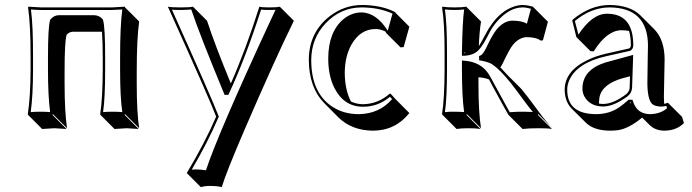

<svg xmlns="http://www.w3.org/2000/svg" viewBox="-20 -459 2782 772"><path d="M529.8 -172.4V-122.6Q529.8 -6.3 539.6 56.6L482.9 0L481 2.9L537.6 59.6Q535.6 59.6 489.7 56.6Q489.7 56.6 440.4 59.6L383.8 2.9L382.8 0Q392.6 -61 393.1 -179.2V-229Q393.1 -284.7 390.1 -331.5H273.4Q256.8 -330.6 247.6 -318.4Q239.7 -291 239.7 -172.4V-123.5Q239.7 -10.3 249.5 56.6L192.9 0L190.9 2.9L247.6 59.6Q245.6 59.6 198.7 56.6Q198.7 56.6 149.4 59.6L92.8 2.9L91.8 0Q102.5 -70.3 103 -180.2V-229Q103 -361.8 92.8 -429.2L94.2 -432.1Q96.2 -432.1 146 -429.2H430.2Q430.2 -429.2 481.9 -432.1L482.9 -429.2L539.6 -372.6Q529.8 -303.7 529.8 -172.4ZM462.9 -229Q462.9 -353.5 471.7 -420.9Q452.1 -419.4 430.2 -418.9H146Q123 -418.9 104.5 -420.9Q113.3 -353 112.8 -229V-180.2Q112.8 -74.7 103.5 -8.3Q120.6 -9.8 142.1 -9.8Q165 -9.8 181.6 -8.3Q172.9 -72.8 172.9 -180.2V-229Q172.9 -348.1 181.2 -377.9L182.1 -379.9L183.1 -381.3Q197.3 -397.9 216.8 -397.9H358.9Q379.9 -397 393.1 -381.3L394 -379.4L394.5 -377.9Q402.8 -348.6 402.8 -229V-179.2Q402.8 -65.4 394.5 -8.3Q411.1 -9.8 433.1 -9.8Q455.1 -9.8 471.7 -8.3Q462.9 -69.3 462.9 -179.2Z M654.8 -432.1Q669.4 -429.2 707 -429.2Q743.2 -429.2 755.9 -432.1L812.5 -375.5Q844.7 -276.9 908.2 -123.5Q967.8 -258.3 1022.9 -432.1Q1033.7 -429.2 1062 -429.2Q1094.7 -429.2 1105 -432.1L1161.6 -375.5Q1085.9 -221.7 960.4 69.3Q889.2 234.9 871.6 293.5Q855 288.6 822.8 288.6Q804.2 288.6 787.6 293.5L731 236.8Q803.7 115.7 849.1 9.8Q826.7 -50.8 657.2 -427.2Q655.8 -430.2 654.8 -432.1ZM671.4 -419.9Q832.5 -62 858.4 6.3L859.9 10.3L857.9 14.2Q815.4 112.8 751 223.1Q759.3 222.2 766.1 222.2Q786.1 222.2 808.1 225.6Q855.5 81.1 1064 -368.7Q1078.1 -399.4 1087.9 -419.4Q1077.1 -418.9 1062 -418.9Q1040.5 -418.9 1029.8 -420.4Q966.3 -223.1 900.9 -83.5L897.9 -77.6H882.8L880.4 -84Q782.2 -321.3 749 -420.9Q733.9 -419.4 707 -418.9Q684.1 -418.9 671.4 -419.9Z M1490.2 -342.3Q1428.7 -342.3 1392.6 -278.8Q1366.7 -231.4 1366.2 -166.5Q1366.7 -97.7 1391.1 -50.8Q1414.1 -40 1439.5 -40Q1500 -41 1546.4 -82H1550.8L1569.8 -61L1626 -4.4Q1569.3 66.4 1479 66.4Q1394 65.4 1340.3 12.7L1284.2 -43.9Q1222.2 -107.4 1221.7 -217.8Q1221.7 -327.1 1304.2 -392.6Q1363.3 -438.5 1434.6 -439Q1513.2 -438.5 1567.4 -411.1L1569.8 -408.2L1626 -351.6L1603 -269.5L1590.3 -268.6L1533.7 -325.2Q1531.2 -329.6 1529.3 -332.5Q1509.3 -342.3 1490.2 -342.3ZM1433.6 -409.2Q1493.7 -407.7 1539.1 -335.4L1558.1 -404.3Q1504.9 -428.7 1434.6 -429.2Q1350.1 -429.2 1289.1 -365.2Q1231.9 -304.2 1231.4 -217.8Q1231.4 -84.5 1317.9 -28.8Q1363.3 0 1422.4 0Q1504.9 -1 1556.6 -60.5L1547.9 -69.8Q1500.5 -29.8 1439.5 -29.8Q1362.8 -29.8 1324.2 -106Q1299.8 -155.3 1299.8 -223.1Q1299.8 -330.6 1361.3 -382.3Q1394 -408.7 1433.6 -409.2Z M1767.6 -250Q1767.6 -369.1 1757.3 -429.2L1759.3 -432.1Q1777.3 -429.2 1807.6 -429.2Q1837.4 -429.2 1855.5 -432.1L1857.4 -429.2L1914.1 -372.6Q1907.2 -328.1 1905.3 -273.4Q1910.2 -279.8 1937 -330.1Q1944.8 -344.2 1951.7 -354Q1993.2 -416.5 2050.8 -434.1Q2066.9 -439 2081.5 -439Q2100.1 -438.5 2122.6 -432.1L2126.5 -428.2L2183.1 -371.6L2163.1 -297.4L2154.8 -295.4Q2135.7 -309.6 2097.2 -309.6Q2067.4 -308.6 2042 -278.3Q2029.3 -262.7 2003.9 -209.5Q1997.1 -195.3 1991.7 -187.5Q1994.6 -184.6 1995.6 -184.1Q2005.9 -173.8 2019.5 -158.2L2076.2 -101.6Q2094.7 -80.1 2149.9 -4.9Q2174.8 28.8 2201.2 56.6L2144.5 0L2142.6 2.9L2199.2 59.6Q2183.6 56.6 2147 56.6Q2106.9 56.6 2081.1 59.6L2024.4 2.9Q2012.7 -16.6 1960.4 -112.8Q1958 -116.7 1954.1 -125Q1948.7 -135.3 1946.3 -139.6Q1928.2 -146.5 1903.8 -148.4V-122.6Q1903.8 -6.3 1914.1 56.6L1857.4 0L1855.5 2.9L1912.1 59.6Q1894 56.6 1864.3 56.6Q1834.5 56.6 1815.9 59.6L1759.3 2.9L1757.3 0Q1767.1 -61 1767.6 -179.2ZM1918.9 -224.6 1916.5 -227.1V-225.1Q1918 -224.6 1918.9 -224.6ZM1852.1 -245.1 1847.7 -250V-245.1Q1850.6 -245.1 1852.1 -245.1ZM1777.3 -250V-179.2Q1777.3 -65.4 1769 -8.3Q1788.6 -10.3 1807.6 -9.8Q1827.1 -9.8 1846.2 -8.3Q1837.4 -69.3 1837.4 -179.2V-215.8L1848.1 -214.8Q1911.6 -210 1943.4 -163.6Q1950.7 -152.8 1969.2 -117.7Q2022.9 -18.6 2025.9 -14.2Q2028.3 -10.3 2029.8 -7.8Q2058.1 -10.3 2090.3 -9.8Q2106 -9.8 2122.6 -8.8Q2107.4 -25.9 2054.2 -98.6Q2033.2 -127.4 2011.7 -151.4Q1973.1 -195.3 1948.2 -206.1Q1933.6 -211.9 1915 -215.3L1906.7 -216.3L1906.2 -233.4L1912.6 -236.3Q1923.8 -241.2 1941.9 -280.8Q1960.4 -319.8 1977.5 -341.3Q2006.3 -375.5 2040.5 -376Q2079.6 -375.5 2098.6 -363.8L2114.7 -423.8Q2095.7 -429.2 2081.5 -429.2Q2026.4 -429.2 1974.6 -368.2Q1966.3 -357.9 1960 -348.6Q1952.1 -336.4 1939 -310.5Q1914.1 -261.2 1891.6 -247.1Q1872.6 -235.8 1847.7 -234.9H1837.4V-250Q1839.4 -371.6 1846.2 -420.9Q1826.7 -418.9 1807.6 -418.9Q1788.1 -418.9 1769 -420.9Q1777.3 -362.3 1777.3 -250Z M2515.6 -47.9H2511.7L2517.6 -42Q2516.6 -45.4 2515.6 -47.9ZM2388.2 -42.5Q2396.5 -41 2405.8 -41Q2446.3 -41.5 2497.6 -80.1Q2511.2 -91.8 2511.7 -106L2513.2 -152.3L2487.3 -145.5Q2400.4 -122.1 2390.1 -66.4Q2388.7 -56.2 2388.2 -45.4Q2388.2 -43.5 2388.2 -42.5ZM2650.4 -41.5Q2658.2 -43 2665.5 -45.9L2722.2 10.7L2730 35.6Q2700.2 66.4 2649.9 66.4Q2614.3 65.4 2592.8 44.4L2562 13.7Q2508.3 58.1 2464.4 64.5Q2449.7 66.4 2432.1 66.4Q2367.2 65.9 2335 33.7L2278.3 -22.5Q2251 -50.8 2250.5 -98.1Q2250.5 -173.8 2343.8 -218.3Q2376.5 -233.9 2416.5 -243.2L2509.8 -264.2Q2516.1 -268.1 2516.6 -275.9Q2516.6 -310.5 2509.3 -334.5Q2495.6 -337.4 2477.1 -337.4Q2419.4 -335.9 2367.2 -252.4L2354 -253.4L2297.4 -310.1L2280.8 -377L2283.7 -380.9Q2353.5 -438.5 2430.7 -439Q2513.2 -438 2554.7 -397.5L2611.3 -340.8Q2651.9 -298.8 2652.3 -220.2Q2652.3 -215.8 2651.4 -174.8Q2649.4 -87.9 2649.4 -69.3Q2649.4 -53.7 2650.4 -41.5ZM2522.9 -58.1 2525.4 -50.8Q2541.5 -0.5 2593.8 0Q2636.2 -1 2662.1 -23.9L2659.2 -33.2Q2647.9 -30.8 2638.7 -30.3Q2613.8 -31.2 2602.5 -40.5Q2583 -60.1 2583 -126Q2583 -144 2584.5 -231.9Q2585.4 -272.5 2585.4 -276.9Q2584 -428.2 2430.7 -429.2Q2356.4 -428.7 2291.5 -374.5L2305.7 -319.8Q2360.4 -403.3 2420.4 -403.8Q2516.6 -403.8 2525.4 -299.3Q2526.4 -287.6 2526.4 -275.9Q2525.4 -259.8 2512.7 -254.4H2512.2L2418.9 -233.4Q2301.3 -207 2269.5 -137.7Q2260.7 -118.2 2260.7 -98.1Q2260.7 -6.3 2362.8 -0.5Q2369.6 0 2375.5 0Q2429.2 0 2468.8 -26.9Q2484.4 -37.6 2504.9 -55.7L2507.8 -58.1ZM2525.9 -238.3 2521.5 -106Q2520.5 -85.4 2503.4 -71.8Q2448.2 -31.2 2405.8 -30.8Q2353 -30.8 2330.1 -70.3Q2321.8 -85.9 2321.8 -102.1Q2321.8 -178.7 2415 -208Q2421.9 -210 2427.7 -211.4Z"/></svg>

Font: Linux Biolinum Shadow O
Style: Regular
Weight: 400
Designer: Philipp H. Poll
Foundry: Philipp H. Poll
Version: Version 1.0.4